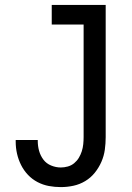

<svg xmlns="http://www.w3.org/2000/svg" viewBox="-20 -755 540 783"><path d="M228 8Q203 8 179 3.5Q155 -1 133 -12.5Q111 -24 94 -42Q77 -60 66 -82Q55 -104 49.5 -128Q44 -152 44 -177V-184H134V-180Q134 -159 139.5 -139.5Q145 -120 157 -104Q169 -88 188.5 -80Q208 -72 228 -72Q242 -72 256.5 -76Q271 -80 282.5 -89.5Q294 -99 301.5 -111.5Q309 -124 313.5 -138Q318 -152 319.5 -167Q321 -182 321 -196V-655H191V-735H411V-196Q411 -170 407.5 -144.5Q404 -119 393.5 -95Q383 -71 366.5 -50.5Q350 -30 327.5 -16.5Q305 -3 279.5 2.5Q254 8 228 8Z"/></svg>

Font: Iosevka Fixed Medium
Style: Regular
Weight: 500
Monospace: yes
Designer: Belleve Invis
Foundry: Belleve Invis
Version: Version 32.3.0